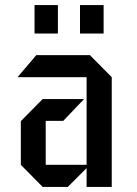

<svg xmlns="http://www.w3.org/2000/svg" viewBox="-20 -736 540 756"><path d="M420 0H321V-74L247 0H148L62 -87V-259L148 -346H311L229 -260H160V-87H321V-432H49L123 -519H334L420 -432ZM388 -604H295V-716H388ZM208 -604H116V-716H208Z"/></svg>

Font: Iceberg
Style: Regular
Weight: 400
Designer: Victor Kharyk
Foundry: Cyreal (www.cyreal.org)
Version: Version 1.002